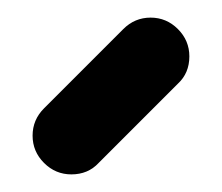

<svg xmlns="http://www.w3.org/2000/svg" viewBox="-20 -819 252 218"><path d="M182 -724 92 -634Q80 -621 61 -621Q43 -621 30 -634Q17 -647 17 -665Q17 -683 30 -696L120 -786Q133 -799 151 -799Q169 -799 182 -786Q195 -773 195 -755Q195 -736 182 -724Z"/></svg>

Font: Hanken
Style: Book
Weight: 400
Designer: Alfredo Marco Pradil
Foundry: Hanken Design Co.
Version: Version 2.06 2014